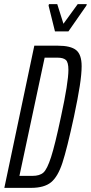

<svg xmlns="http://www.w3.org/2000/svg" viewBox="-20 -909 440 929"><path d="M146 -688H259Q322 -688 348.5 -666.5Q375 -645 375 -589Q375 -551 366 -493Q357 -435 338 -345Q304 -188 282 -121Q260 -54 227 -27Q194 0 130 0H1ZM275 -344Q311 -510 311 -571Q311 -608 298.5 -619Q286 -630 258 -630H196L74 -58H137Q172 -58 190 -74Q208 -90 227 -148.5Q246 -207 275 -344ZM246 -757 215 -882 217 -889H257L287 -794L356 -889H400L398 -882L311 -757Z"/></svg>

Font: Saira Ultra Condensed
Style: Italic
Weight: 400
Width: 1
Italic angle: -12°
Designer: Hector Gatti with collaboration of the Omnibus-Type team
Foundry: Omnibus-Type
Version: Version 1.001; ttfautohint (v1.8)